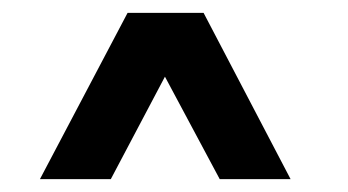

<svg xmlns="http://www.w3.org/2000/svg" viewBox="-20 -749 540 298"><path d="M42 -471 178 -729H296L431 -471H321L236 -630L152 -471Z"/></svg>

Font: Hubot Sans Condensed SemiBold
Style: Regular
Weight: 600
Width: 3
Designer: Deni Anggara
Foundry: GitHub, Inc., Subsidiary of Microsoft Corporation
Version: Version 2.000